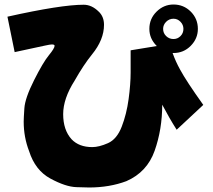

<svg xmlns="http://www.w3.org/2000/svg" viewBox="-20 -776 943 851"><path d="M749 -603Q767 -603 780 -616Q793 -629 793 -648Q793 -666 780 -679.5Q767 -693 749 -693Q730 -693 716.5 -679.5Q703 -666 703 -648Q703 -629 716.5 -616Q730 -603 749 -603ZM745 -541Q759 -502 778 -468Q806 -416 881 -311L763 -201Q730 -253 699 -312Q699 -203 665.5 -108Q632 -13 540 27Q465 55 375 55Q366 55 318.5 53.5Q271 52 203.5 15.5Q136 -21 109 -106Q85 -168 85 -237Q85 -251 88 -296Q91 -341 131 -420.5Q171 -500 196.5 -531Q222 -562 222 -573Q222 -579 210 -579Q202 -579 179.5 -574Q157 -569 45 -545L13 -702Q250 -755 351 -755Q387 -755 418 -724Q441 -702 441 -666Q441 -600 388 -535Q350 -488 311 -419Q260 -339 260 -270Q260 -200 297 -159Q330 -124 389 -124Q419 -124 458.5 -141.5Q498 -159 519.5 -214.5Q541 -270 550 -336.5Q559 -403 559 -455V-553L675 -572L674 -573Q642 -605 642 -648Q642 -693 674 -724.5Q706 -756 749 -756Q794 -756 825.5 -724.5Q857 -693 857 -648Q857 -605 825.5 -573Q794 -541 749 -541Z"/></svg>

Font: KN Bobohei
Style: Bold
Weight: 700
Designer: Kingnam Type Foundry
Version: Version 1.710;March 18, 2023